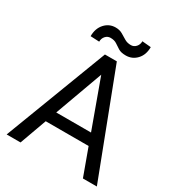

<svg xmlns="http://www.w3.org/2000/svg" viewBox="-207 -1023 1065 1153"><g transform="rotate(30 326.0 -446.0)"><path d="M14.2 0 285.2 -710.9H367.7L639.6 0H543L475.1 -186H177.7L110.4 0ZM206.1 -263.2H447.3L326.7 -594.7ZM440.4 -892.1 501.5 -886.7Q501.5 -833 470.9 -800.5Q440.4 -768.1 396 -768.1Q362.8 -768.1 344.2 -779.8L309.1 -802.7Q292 -814.5 265.1 -814.5Q244.6 -814.5 230.7 -798.8Q216.8 -783.2 216.8 -760.3L155.8 -763.2Q155.8 -816.9 186 -850.3Q216.3 -883.8 260.7 -883.8Q288.6 -883.8 308.8 -871.8Q329.1 -859.9 346.7 -849.1Q365.7 -837.4 391.6 -837.4Q412.1 -837.4 426.3 -853.3Q440.4 -869.1 440.4 -892.1Z"/></g></svg>

Font: Roboto21382017
Style: Regular
Weight: 400
Designer: Christian Robertson
Foundry: Google
Version: Version 2.138; 2017